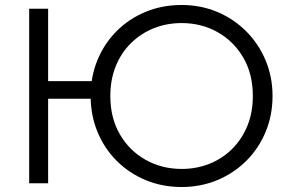

<svg xmlns="http://www.w3.org/2000/svg" viewBox="-20 -735 1166 770"><path d="M97 0V-700H173V-409.5H386V-339H173V0ZM708.5 15Q630.5 15 564 -12.8Q497.5 -40.5 448 -90Q398.5 -139.5 371 -206Q343.5 -272.5 343.5 -350Q343.5 -428 371 -494.5Q398.5 -561 448 -610.5Q497.5 -660 564 -687.5Q630.5 -715 708.5 -715Q785.5 -715 851.8 -687Q918 -659 967.8 -609Q1017.5 -559 1045.2 -492.8Q1073 -426.5 1073 -350Q1073 -272.5 1045.2 -206Q1017.5 -139.5 967.8 -90Q918 -40.5 851.8 -12.8Q785.5 15 708.5 15ZM708.5 -57.5Q768 -57.5 820 -78.2Q872 -99 911 -137.8Q950 -176.5 972 -230.2Q994 -284 994 -350Q994 -438 955.8 -503.8Q917.5 -569.5 852.8 -606Q788 -642.5 708.5 -642.5Q648.5 -642.5 596.8 -621.8Q545 -601 505.8 -562.5Q466.5 -524 444.5 -470.2Q422.5 -416.5 422.5 -350Q422.5 -262 460.8 -196.2Q499 -130.5 564 -94Q629 -57.5 708.5 -57.5Z"/></svg>

Font: Geologica Roman ExtraLight
Style: Regular
Weight: 250
Designer: Sindre Bremnes, Frode Helland
Foundry: Monokrom Skriftforlag AS
Version: Version 1.010;gftools[0.9.28]